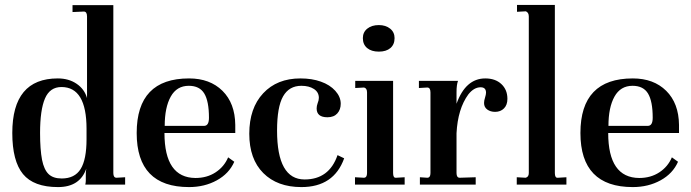

<svg xmlns="http://www.w3.org/2000/svg" viewBox="-20 -751 2810 781"><path d="M216 10Q117 10 73.5 -43Q30 -96 30 -210Q30 -432 215 -432Q260 -432 292 -410Q324 -388 334 -352V-684Q334 -704 321 -704L275 -702V-730H441V-47Q441 -28 454 -28L489 -30V0H327Q329 -10 329 -16V-38Q329 -52 330 -57Q331 -61 331 -65Q305 10 216 10ZM231 -25Q284 -25 308 -63.5Q332 -102 332 -185V-227Q332 -397 230 -397Q183 -397 163 -350.5Q143 -304 143 -210Q143 -143 151 -101Q159 -61 177.5 -43Q196 -25 231 -25Z M749 10Q536 10 536 -210Q536 -432 749 -432Q834 -432 885 -381.5Q936 -331 937 -243V-210H649Q649 -28 775 -27Q822 -27 857 -50Q892 -73 908 -111L933 -93Q912 -45 862 -17.5Q812 10 749 10ZM650 -239H810Q830 -239 830 -272Q830 -339 811 -370.5Q792 -402 748 -402Q699 -402 674.5 -358Q650 -314 650 -239Z M1206 10Q1108 10 1051 -47Q994 -104 994 -207Q994 -311 1050.5 -371.5Q1107 -432 1202 -432Q1249 -432 1285 -419Q1322 -406 1344 -381.5Q1366 -357 1366 -329Q1366 -305 1352 -289.5Q1338 -274 1312 -274Q1268 -274 1268 -310Q1268 -320 1272 -331Q1277 -343 1277 -353Q1277 -376 1257 -389Q1237 -402 1206 -402Q1156 -402 1131.5 -359Q1107 -316 1107 -220Q1107 -21 1219 -21Q1319 -21 1353 -120L1380 -107Q1338 10 1206 10Z M1424 0V-30L1460 -28Q1473 -28 1473 -47V-375Q1473 -392 1461 -395L1425 -393V-422H1579V-47Q1579 -37 1582 -32Q1585 -27 1592 -28L1626 -30V0ZM1456 -596Q1456 -620 1474 -634.5Q1492 -649 1521 -649Q1549 -649 1567 -634.5Q1585 -620 1585 -596Q1585 -570 1568 -555.5Q1551 -541 1521 -541Q1491 -541 1473.5 -555.5Q1456 -570 1456 -596Z M1688 0V-30L1718 -28Q1731 -28 1731 -47V-375Q1731 -395 1718 -395L1684 -393V-422H1843Q1837 -406 1837 -376V-329Q1874 -432 1954 -432Q1995 -432 2019.5 -409Q2044 -386 2044 -349Q2044 -324 2030 -310Q2016 -296 1994 -296Q1975 -296 1962 -305.5Q1949 -315 1949 -332Q1949 -342 1953 -354Q1957 -367 1957 -374Q1957 -396 1935 -396Q1908 -396 1885 -367Q1842 -308 1837 -209V-47Q1837 -28 1850 -28L1915 -30V0Z M2082 0V-30L2118 -28Q2131 -31 2131 -47V-684Q2131 -700 2119 -705L2083 -703V-731H2237V-47Q2237 -37 2240 -32Q2243 -27 2250 -28L2284 -30V0Z M2554 10Q2341 10 2341 -210Q2341 -432 2554 -432Q2639 -432 2690 -381.5Q2741 -331 2742 -243V-210H2454Q2454 -28 2580 -27Q2627 -27 2662 -50Q2697 -73 2713 -111L2738 -93Q2717 -45 2667 -17.5Q2617 10 2554 10ZM2455 -239H2615Q2635 -239 2635 -272Q2635 -339 2616 -370.5Q2597 -402 2553 -402Q2504 -402 2479.5 -358Q2455 -314 2455 -239Z"/></svg>

Font: UnnaMedium
Style: Regular
Weight: 500
Designer: Jorge de Buen Unna
Foundry: Omnibus-Type
Version: Version 2.008;hotconv 1.0.109;makeotfexe 2.5.65596